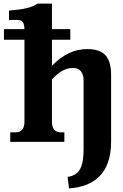

<svg xmlns="http://www.w3.org/2000/svg" viewBox="-20 -789 683 1068"><path d="M2 -627V-568H116V-111C116 -74 99 -53 69 -53H37V0H338V-53H316C286 -53 269 -74 269 -111V-347C308 -390 345 -411 387 -411C421 -411 445 -388 445 -343V37C445 133 427 185 356 195L364 259C510 249 598 169 598 0V-371C598 -466 564 -516 465 -516C396 -516 332 -488 269 -423V-568H371V-627H269V-769H190C154 -747 122 -738 30 -730V-677C99 -682 114 -679 116 -627Z"/></svg>

Font: LT Superior Serif ExtraBold
Style: Regular
Weight: 800
Designer: Daniel Lyons
Foundry: LyonsType
Version: Version 2.120;FEAKit 1.0